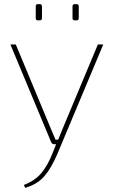

<svg xmlns="http://www.w3.org/2000/svg" viewBox="-20 -694 546 924"><path d="M172 -596H162Q152 -596 152 -607V-663Q152 -674 162 -674H172Q182 -674 182 -663V-607Q182 -596 172 -596ZM349 -596H339Q329 -596 329 -607V-663Q329 -674 339 -674H349Q359 -674 359 -663V-607Q359 -596 349 -596ZM477 -480 256 47Q227 115 193.5 154Q160 193 101 210L95 196Q150 175 181 136.5Q212 98 235 38L250 0H240Q232 0 227 -8L30 -480H56L225 -74L247 -22H260L282 -76L451 -480Z"/></svg>

Font: Exo 2.0 Thin
Style: Regular
Weight: 250
Designer: Natanael Gama
Version: Version 1.001;PS 001.001;hotconv 1.0.70;makeotf.lib2.5.58329